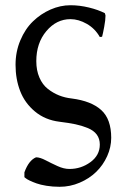

<svg xmlns="http://www.w3.org/2000/svg" viewBox="-20 -467 471 741"><path d="M252 -393.1Q197.8 -393.1 158.9 -346.9Q120.1 -300.8 120.1 -231Q120.1 -195.3 132.1 -167.7Q144 -140.1 164.6 -124Q185.1 -107.9 207.8 -98.9Q230.5 -89.8 256.8 -86.9Q332.5 -77.1 370.8 -42.2Q409.2 -7.3 409.2 64.9Q409.2 101.1 393.6 135.7Q377.9 170.4 351.3 196.3Q324.7 222.2 287.6 238Q250.5 253.9 210 253.9Q183.1 253.9 159.4 250Q135.7 246.1 120.8 240.7Q106 235.4 94.7 230Q83.5 224.6 79.1 220.7L74.2 216.8V198.2Q90.8 151.9 119.1 140.1Q134.3 140.1 155.8 151.4Q177.2 162.6 201.7 173.8Q226.1 185.1 248 185.1Q293 185.1 329.1 158.7Q365.2 132.3 365.2 90.8Q365.2 68.4 353.5 52.5Q341.8 36.6 318.6 27.1Q295.4 17.6 270.8 12.5Q246.1 7.3 210 2.9Q154.3 -3.9 115 -36.6Q75.7 -69.3 57.9 -115.5Q40 -161.6 40 -216.8Q40 -267.6 58.6 -311.5Q77.1 -355.5 107.2 -384.5Q137.2 -413.6 175 -430.2Q212.9 -446.8 252 -446.8Q287.1 -446.8 323.2 -438Q359.4 -429.2 384.8 -416L387.2 -407.2Q387.2 -390.1 382.1 -363Q377 -335.9 374 -325.2L365.2 -324.2Q346.7 -356.9 314.9 -375Q283.2 -393.1 252 -393.1Z"/></svg>

Font: Linear Smooth Low Contrast
Style: Regular
Weight: 500
Designer: Philipp H. Poll, Flanker
Foundry: Philipp H. Poll, reworked by Flanker
Version: Version 1.010 | FøM Fix